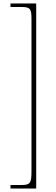

<svg xmlns="http://www.w3.org/2000/svg" viewBox="-20 -819 323 1098"><path d="M187 259V-799H40V-779H103C153 -779 160 -768 160 -711V162C160 228 153 239 103 239H40V259Z"/></svg>

Font: Noto Serif Sinhala ExtraCondensed Thin
Style: Regular
Weight: 100
Width: 2
Designer: Jelle Bosma - Monotype Design Team
Foundry: Monotype Imaging Inc.
Version: Version 2.007